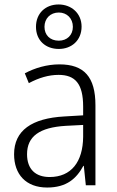

<svg xmlns="http://www.w3.org/2000/svg" viewBox="-20 -829 523 859"><path d="M243 -610C301 -610 345 -649 345 -710C345 -769 300 -809 242 -809C184 -809 141 -770 141 -709C141 -648 184 -610 243 -610ZM243 -647C203 -647 179 -673 179 -709C179 -746 205 -773 243 -773C279 -773 306 -747 306 -709C306 -672 280 -647 243 -647ZM246 -541C190 -541 136 -525 91 -501L109 -457C154 -481 198 -494 242 -494C316 -494 352 -455 352 -352V-313L268 -308C122 -300 43 -245 43 -139C43 -49 96 10 191 10C278 10 322 -30 353 -87H355L364 0H407V-358C407 -485 356 -541 246 -541ZM274 -266 352 -270V-217C351 -105 299 -37 202 -37C139 -37 101 -72 101 -139C101 -219 157 -259 274 -266Z"/></svg>

Font: Noto Sans SemiCondensed Light
Style: Regular
Weight: 300
Width: 4
Designer: Monotype Design Team
Foundry: Monotype Imaging Inc.
Version: Version 2.013